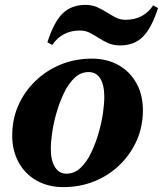

<svg xmlns="http://www.w3.org/2000/svg" viewBox="-20 -751 667 786"><path d="M239 15Q178 15 130.5 -11.5Q83 -38 56.5 -86Q30 -134 30 -196Q30 -263 55 -319.5Q80 -376 125 -419.5Q170 -463 229 -487Q288 -511 356 -511Q418 -511 465 -484.5Q512 -458 538.5 -410.5Q565 -363 565 -300Q565 -233 540 -176.5Q515 -120 470.5 -76.5Q426 -33 367 -9Q308 15 239 15ZM252 -40Q285 -40 310 -64Q335 -88 353 -125.5Q371 -163 383.5 -206Q396 -249 401.5 -288Q407 -327 407 -354Q407 -403 390.5 -429.5Q374 -456 343 -456Q310 -456 285 -432Q260 -408 242 -370.5Q224 -333 211.5 -290Q199 -247 193.5 -208Q188 -169 188 -142Q188 -94 205 -67Q222 -40 252 -40ZM471 -565Q444 -565 423 -574.5Q402 -584 384 -595.5Q366 -607 348 -616.5Q330 -626 307 -626Q234 -626 194 -567L174 -578Q201 -662 237 -696.5Q273 -731 330 -731Q357 -731 378 -721.5Q399 -712 417 -700.5Q435 -689 453.5 -679.5Q472 -670 494 -670Q568 -670 607 -729L627 -718Q600 -635 564.5 -600Q529 -565 471 -565Z"/></svg>

Font: Platypi Light
Style: Bold Italic
Weight: 700
Italic angle: -13°
Version: Version 1.200